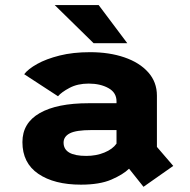

<svg xmlns="http://www.w3.org/2000/svg" viewBox="-20 -718 750 758"><path d="M546.5 19.5 489.5 -52Q466 -29 419.8 -9Q373.5 11 299.5 11Q194 11 131.2 -31.8Q68.5 -74.5 68.5 -157Q68.5 -232.5 136.8 -271.5Q205 -310.5 330 -310.5H440V-318Q440 -352.5 408 -370.2Q376 -388 330 -388Q286.5 -388 254.8 -371.2Q223 -354.5 209 -338L75.5 -425Q91 -445.5 126.8 -465.5Q162.5 -485.5 215.5 -498.8Q268.5 -512 335.5 -512Q411.5 -512 471.2 -491.5Q531 -471 565.2 -432.5Q599.5 -394 599.5 -340.5V-138L664 -63ZM320.5 -102.5Q360 -102.5 392.2 -115.8Q424.5 -129 440 -151V-204.5H340.5Q281 -204.5 256 -191.8Q231 -179 231 -155Q231 -102.5 320.5 -102.5ZM482.5 -547.5H349.5L196 -698H369.5Z"/></svg>

Font: League Mono
Style: Bold
Weight: 700
Width: 6
Designer: Tyler Finck
Foundry: The League of Moveable Type / Tyler Finck
Version: Version 2.300;RELEASE